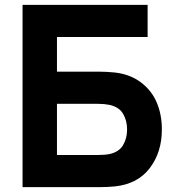

<svg xmlns="http://www.w3.org/2000/svg" viewBox="-20 -770 717 790"><path d="M452.1 -471.7Q514.6 -464.8 559.3 -431.4Q604 -397.9 625 -348.1Q646 -298.3 646 -237.3Q646 -143.1 595.9 -77.9Q545.9 -12.7 452.1 -2.9Q421.9 0 389.6 0H72.8V-750H587.4V-617.7H214.4V-475.1H389.6Q417 -475.1 452.1 -471.7ZM431.2 -136.2Q470.2 -145 486.6 -173.1Q502.9 -201.2 502.9 -237.3Q502.9 -273.4 486.6 -301.5Q470.2 -329.6 431.2 -338.4Q409.2 -342.8 383.3 -342.8H214.4V-132.3H383.3Q411.6 -132.3 431.2 -136.2Z"/></svg>

Font: Manrope3 ExtraBold
Style: Bold
Weight: 800
Width: 4
Designer: Mikhail Sharanda
Foundry: Mikhail Sharanda
Version: Version 3.000;PS 003.000;hotconv 1.0.88;makeotf.lib2.5.64775